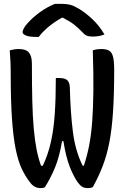

<svg xmlns="http://www.w3.org/2000/svg" viewBox="-20 -959 640 987"><path d="M30 -700Q55 -707 77 -707Q113 -707 128.5 -689Q144 -671 144 -632Q144 -522 146 -440.5Q148 -359 153.5 -298Q159 -237 168 -191Q177 -145 191 -107H200Q227 -164 241.5 -228.5Q256 -293 261.5 -373.5Q267 -454 267 -558H283Q314 -558 326 -546.5Q338 -535 339 -510Q342 -383 354.5 -283Q367 -183 405 -107H411Q428 -158 438.5 -212.5Q449 -267 454 -335Q459 -403 460 -492Q461 -581 457 -700Q468 -704 479 -705.5Q490 -707 500 -707Q525 -707 539.5 -699.5Q554 -692 560.5 -669.5Q567 -647 567 -600Q567 -474 561 -383.5Q555 -293 542 -226.5Q529 -160 508 -105.5Q487 -51 457 3Q447 8 433 8Q415 8 404 2Q393 -4 381 -20Q359 -50 339 -100.5Q319 -151 306 -233H299Q285 -151 262.5 -97Q240 -43 211 3Q207 6 200.5 7Q194 8 189 8Q158 8 138 -17Q112 -49 92.5 -90Q73 -131 60.5 -193Q48 -255 41.5 -349.5Q35 -444 35 -583Q35 -617 33.5 -646Q32 -675 30 -700ZM262 -939H301Q324 -939 342.5 -934Q361 -929 389 -912Q424 -890 457.5 -858Q491 -826 517 -782Q491 -771 455 -771Q436 -771 424.5 -776.5Q413 -782 402 -795Q383 -815 361.5 -832Q340 -849 303 -868H298Q253 -842 224.5 -817Q196 -792 179 -769H173Q130 -769 113 -776.5Q96 -784 96 -794Q96 -800 102 -812.5Q108 -825 123 -841Q149 -870 185.5 -896.5Q222 -923 262 -939Z"/></svg>

Font: Recursive Mn Csl St Med
Style: Regular
Weight: 500
Monospace: yes
Version: Version 1.079;hotconv 1.0.112;makeotfexe 2.5.65598; ttfautoh